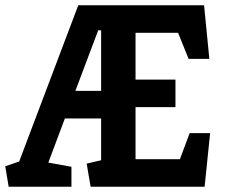

<svg xmlns="http://www.w3.org/2000/svg" viewBox="-32 -711 855 731"><path d="M1 0 -12 -78 41 -96 266 -691H745L765 -487H686L646 -586H484V-408H636V-303H484V-105H653L690 -204H768L747 0H313L298 -88L353 -101V-260H215L152 -92L240 -76V0ZM255 -365H353V-595L342 -596Z"/></svg>

Font: Kreon Light
Style: Bold
Weight: 700
Version: Version 2.002